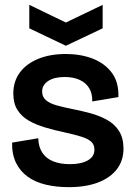

<svg xmlns="http://www.w3.org/2000/svg" viewBox="-20 -759 554 793"><path d="M264 14Q212 14 168.5 3.5Q125 -7 94 -29.5Q63 -52 46 -87Q29 -122 30 -170L138 -188Q139 -152 155 -128Q171 -104 200 -92.5Q229 -81 269 -81Q315 -81 342.5 -96.5Q370 -112 370 -141Q370 -162 356.5 -174Q343 -186 316 -194.5Q289 -203 248 -212Q205 -221 166.5 -232.5Q128 -244 98.5 -261Q69 -278 52 -305Q35 -332 35 -373Q35 -423 62 -459.5Q89 -496 138 -516Q187 -536 252 -536Q313 -536 362.5 -517Q412 -498 441.5 -459Q471 -420 469 -358L361 -340Q362 -373 348 -395.5Q334 -418 308 -429.5Q282 -441 247 -441Q204 -441 179 -424.5Q154 -408 154 -381Q154 -359 169.5 -345.5Q185 -332 213.5 -324Q242 -316 282 -308Q318 -301 354.5 -291Q391 -281 422 -264Q453 -247 471.5 -218Q490 -189 490 -145Q490 -96 463 -60.5Q436 -25 385.5 -5.5Q335 14 264 14ZM101 -739 252 -666 404 -739V-642L252 -570L101 -642Z"/></svg>

Font: Bricolage Grotesque 72pt SemiBold
Style: Regular
Weight: 600
Version: Version 1.001;gftools[0.9.33.dev8+g029e19f]